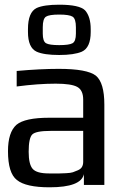

<svg xmlns="http://www.w3.org/2000/svg" viewBox="-20 -787 505 817"><path d="M424 0H337V-46Q325 10 191 10Q90 10 52 -21Q14 -50 14 -144Q14 -224 50 -256Q86 -286 189 -286H334V-363Q334 -403 309 -417Q284 -431 217 -431Q142 -431 51 -419V-485Q150 -494 230 -494Q351 -494 388 -465Q424 -435 424 -342ZM102 -141Q102 -88 119 -68.5Q136 -49 188 -49H206Q227 -49 234 -49Q241 -49 261 -50Q281 -51 290 -54Q299 -57 311.5 -62.5Q324 -68 329 -77Q334 -86 334 -98V-230H195Q133 -230 117.5 -215Q102 -200 102 -141ZM366 -663V-651Q366 -584 328 -567Q295 -553 232 -553Q167 -553 136 -567Q99 -584 99 -651V-663Q99 -735 136 -753Q167 -767 232 -767Q318 -767 342 -743Q366 -716 366 -663ZM303 -644V-671Q303 -707 289 -716Q275 -725 232 -725Q189 -725 175.5 -716Q162 -707 162 -671V-644Q162 -611 176 -603Q190 -595 232 -595Q274 -595 288.5 -603Q303 -611 303 -644Z"/></svg>

Font: Gamestation Display
Style: Regular
Weight: 400
Designer: Jonas Hecksher
Foundry: Jonas Hecksher, Playtypeª, e-types AS
Version: Version 1.003